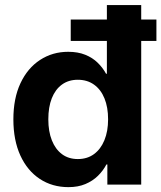

<svg xmlns="http://www.w3.org/2000/svg" viewBox="-20 -748 654 778"><path d="M257.3 10.3Q191.9 10.3 141.4 -22.9Q90.8 -56.2 62.5 -117.9Q34.2 -179.7 34.2 -264.2Q34.2 -349.6 63 -410.9Q91.8 -472.2 142.3 -505.1Q192.9 -538.1 256.3 -538.1Q295.9 -538.1 325.4 -526.1Q355 -514.2 375.7 -493.9Q396.5 -473.6 409.7 -449.2H413.1V-727.5H552.2V0H415V-81.5H411.1Q397.9 -56.2 376.7 -35.4Q355.5 -14.6 325.9 -2.2Q296.4 10.3 257.3 10.3ZM295.4 -103.5Q333.5 -103.5 360.8 -123.5Q388.2 -143.6 403.1 -179.9Q418 -216.3 418 -264.6Q418 -313.5 403.3 -349.4Q388.7 -385.3 361.1 -405Q333.5 -424.8 295.4 -424.8Q257.8 -424.8 231 -405.3Q204.1 -385.7 189.9 -349.9Q175.8 -314 175.8 -264.6Q175.8 -215.3 190.2 -179.2Q204.6 -143.1 231.2 -123.3Q257.8 -103.5 295.4 -103.5ZM266.6 -582V-668.9H613.8V-582Z"/></svg>

Font: Inter Cardless Tabular Bold
Style: Bold
Weight: 700
Designer: Rasmus Andersson
Foundry: rsms
Version: Version 4.000;git-4fc901f